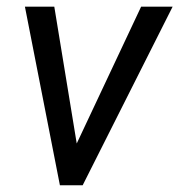

<svg xmlns="http://www.w3.org/2000/svg" viewBox="-20 -548 531 568"><path d="M140.6 -528.3H53.7L157.2 0H224.6L490.7 -528.3H397.5L207 -123.5Z"/></svg>

Font: Roboto
Style: Italic
Weight: 400
Italic angle: -12°
Designer: Google
Version: Version 2.137; 2017